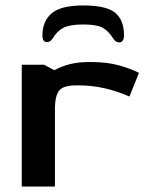

<svg xmlns="http://www.w3.org/2000/svg" viewBox="-20 -686 541 706"><path d="M60 -448H142L180 -428Q208 -443 238.5 -450.5Q269 -458 312 -458Q375 -458 420 -445Q465 -432 491 -418L456 -331Q363 -372 271 -372H260Q214 -372 198.5 -354Q183 -336 182 -290V0H60ZM436 -556Q436 -543 431 -536.5Q426 -530 419 -530Q405 -530 396 -545Q378 -573 356.5 -584.5Q335 -596 286 -596Q237 -596 213.5 -584Q190 -572 174 -545Q165 -531 152 -531Q145 -531 140.5 -537Q136 -543 136 -556Q136 -608 170 -637Q204 -666 286 -666Q370 -666 403 -639.5Q436 -613 436 -556Z"/></svg>

Font: Gold
Style: Regular
Weight: 400
Designer: jaiki
Version: Version 1.000